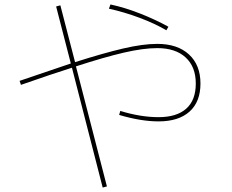

<svg xmlns="http://www.w3.org/2000/svg" viewBox="-20 -806 1040 862"><path d="M727 -670Q674 -701 605.5 -726.5Q537 -752 469 -767L476 -786Q541 -772 609.5 -745Q678 -718 736 -686ZM880 -431Q880 -349 831 -305Q782 -261 692 -261Q613 -261 515 -290L520 -308Q611 -280 692 -280Q773 -280 816 -318Q859 -356 859 -431Q859 -506 813.5 -548Q768 -590 686 -590Q623 -590 535 -569.5Q447 -549 321 -508L460 31L441 36L303 -502Q217 -475 74 -425L68 -443Q214 -493 298 -521L232 -777L251 -782L317 -527Q446 -568 534 -588.5Q622 -609 686 -609Q777 -609 828.5 -561.5Q880 -514 880 -431Z"/></svg>

Font: IBM Plex Sans JP Thin
Style: Regular
Weight: 100
Designer: Mike Abbink; Paul van der Laan; Pieter van Rosmalen; Wujin Sim; Yejin Wi; Jinhee Kim; Boomi Park; Yona Kim; Kichan Ma
Foundry: Sandoll Inc.
Version: Version 1.001